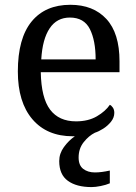

<svg xmlns="http://www.w3.org/2000/svg" viewBox="-20 -553 562 793"><path d="M358.4 219.7Q295.9 219.7 260.3 193.8Q224.6 168 224.6 112.3Q224.6 81.1 244.1 54.2Q263.7 27.3 289.1 9.8Q287.1 9.8 284.7 9.8Q282.2 9.8 280.3 9.8Q173.8 9.8 113.8 -60.5Q53.7 -130.9 53.7 -257.8Q53.7 -394.5 110.4 -463.9Q167 -533.2 270.5 -533.2Q365.2 -533.2 419.4 -474.6Q473.6 -416 473.6 -299.8V-254.9H148.4Q150.4 -148.4 187 -100.1Q223.6 -51.8 293.9 -51.8Q344.7 -51.8 380.4 -72.8Q416 -93.8 433.6 -120.1Q440.4 -117.2 446.3 -108.4Q452.1 -99.6 452.1 -86.9Q452.1 -67.4 438.5 -50.3Q424.8 -33.2 406.2 -21.5Q387.7 -9.8 372.1 -4.9Q346.7 7.8 325.7 34.2Q304.7 60.5 304.7 97.7Q304.7 129.9 323.7 144.5Q342.8 159.2 372.1 159.2Q385.7 159.2 400.9 157.2Q416 155.3 433.6 151.4V204.1Q418 210.9 396 215.3Q374 219.7 358.4 219.7ZM375 -307.6Q375 -385.7 351.1 -433.1Q327.1 -480.5 268.6 -480.5Q214.8 -480.5 185.1 -436Q155.3 -391.6 150.4 -307.6Z"/></svg>

Font: Noto Serif Todhri
Style: Regular
Weight: 400
Designer: Mikhail Merkuryev
Version: Version 1.000; ttfautohint (v1.8.4.7-5d5b)